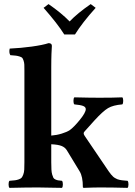

<svg xmlns="http://www.w3.org/2000/svg" viewBox="-20 -907 653 929"><path d="M228 -209V-122.1Q228 -100.6 228.8 -86.7Q229.5 -72.8 232.4 -62.7Q235.4 -52.7 238 -47.4Q240.7 -42 247.8 -38.8Q254.9 -35.6 261 -34.4Q267.1 -33.2 279.8 -32.2Q284.2 -27.8 284.2 -15.1Q284.2 -2.4 279.8 2Q193.8 0 163.1 0Q109.9 0 25.9 2Q21.5 -2.4 21.5 -15.1Q21.5 -27.8 25.9 -32.2Q44.4 -33.7 52.7 -34.7Q61 -35.6 71.3 -39.3Q81.5 -43 85.2 -47.9Q88.9 -52.7 92.8 -63Q96.7 -73.2 97.4 -86.9Q98.1 -100.6 98.1 -122.1V-564.9Q98.1 -584 97.7 -594.2Q97.2 -604.5 94 -613.8Q90.8 -623 87.9 -626.7Q85 -630.4 75.2 -633.5Q65.4 -636.7 56.9 -637.7Q48.3 -638.7 29.8 -640.1Q22.5 -653.3 26.9 -671.9Q80.1 -674.3 133.5 -681.6Q187 -689 214.8 -698.2Q231 -698.2 231 -685.1Q231 -684.1 230.7 -679.2Q230.5 -674.3 230 -665.8Q229.5 -657.2 229 -646Q228.5 -634.8 228.3 -617.9Q228 -601.1 228 -583V-251Q253.9 -252.9 278.6 -260.5Q303.2 -268.1 316.9 -276.9Q336.9 -291 366 -326.7Q395 -362.3 395 -378.9Q395 -389.6 381.8 -394.5Q368.7 -399.4 339.8 -401.9Q335.4 -406.2 335.4 -418.9Q335.4 -431.6 339.8 -436Q414.1 -434.1 460.9 -434.1Q527.8 -434.1 571.8 -436Q576.2 -431.6 576.2 -418.9Q576.2 -406.2 571.8 -401.9Q527.3 -398.4 502.7 -383.8Q478 -369.1 437 -324.2L390.1 -272Q384.8 -266.6 384.8 -262.2Q384.8 -256.3 390.1 -249L505.9 -78.1Q511.2 -69.8 516.8 -63.5Q522.5 -57.1 526.9 -52.7Q531.2 -48.3 537.8 -44.9Q544.4 -41.5 547.9 -39.8Q551.3 -38.1 559.3 -36.6Q567.4 -35.2 570.3 -34.7Q573.2 -34.2 583.5 -33.4Q593.8 -32.7 597.2 -32.2Q601.6 -27.8 601.6 -15.1Q601.6 -2.4 597.2 2Q522.9 0 462.9 0Q447.3 0 429.4 0.5Q411.6 1 399.4 1.5Q387.2 2 386.2 2Q380.9 2 380.9 -2Q380.9 -53.2 365.2 -78.1L303.2 -180.2Q294.4 -194.3 277.6 -200.9Q260.7 -207.5 228 -209ZM291 -740.2Q258.3 -792.5 190.9 -869.1L214.8 -887.2Q275.9 -845.2 316.9 -803.2Q354.5 -842.8 418.9 -887.2L442.9 -869.1Q377.4 -796.4 342.8 -740.2Z"/></svg>

Font: Common Serif
Style: Bold
Weight: 700
Designer: Philipp H. Poll, Khaled Hosny
Foundry: Stefan Peev, Context Ltd.
Version: Version 1.026